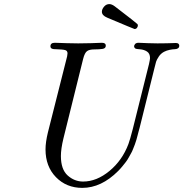

<svg xmlns="http://www.w3.org/2000/svg" viewBox="-20 -891 891 933"><path d="M201.2 -165Q201.2 -200.2 212.9 -248L306.2 -617.2Q308.1 -629.4 308.1 -631.8Q308.1 -644 297.1 -647.5Q286.1 -650.9 251 -651.9H247.1Q225.1 -651.9 225.1 -666Q225.1 -683.1 246.1 -683.1Q249 -683.1 263.4 -682.6Q277.8 -682.1 304 -681.2Q330.1 -680.2 359.9 -680.2Q396 -680.2 422.1 -681.2Q448.2 -682.1 460.2 -682.6Q472.2 -683.1 475.1 -683.1Q494.1 -683.1 494.1 -668.9Q494.1 -655.8 478 -653.3Q461.9 -650.9 438.5 -650.9Q415 -650.9 403.8 -643.1Q391.6 -635.3 383.8 -604L288.1 -217.8Q275.9 -167 275.9 -132.8Q275.9 -67.9 308.8 -38.3Q341.8 -8.8 383.8 -8.8Q449.7 -8.8 512 -60.3Q574.2 -111.8 604 -190.9Q611.8 -211.9 625 -263.2L704.1 -580.1Q709 -602.1 709 -608.9Q709 -630.9 694.6 -640.4Q680.2 -649.9 660.6 -651.4Q641.1 -652.8 638.2 -654.8Q626 -663.6 636.2 -676.8Q641.1 -682.6 651.9 -683.1Q653.8 -683.1 666 -682.6Q678.2 -682.1 699.2 -681.2Q720.2 -680.2 745.1 -680.2Q770 -680.2 789.6 -680.7Q809.1 -681.2 820.1 -681.6Q831.1 -682.1 834 -682.1Q851.1 -682.1 851.1 -668.9Q851.1 -660.2 844.5 -656Q837.9 -651.9 828.9 -651.9Q819.8 -651.9 804.9 -648.9Q790 -646 776.9 -639.2Q760.7 -630.4 751 -615.2Q741.2 -600.1 738.5 -591.1Q735.8 -582 731 -562L658.2 -269Q657.2 -266.1 653.1 -250.5Q648.9 -234.9 647.9 -230.5Q647 -226.1 642.6 -210.9Q638.2 -195.8 635.5 -189.5Q632.8 -183.1 627.4 -168.9Q622.1 -154.8 617.4 -147Q612.8 -139.2 606 -126.5Q599.1 -113.8 591.6 -104Q584 -94.2 574.5 -82.5Q564.9 -70.8 554.2 -60.1Q472.2 22 379.9 22Q302.7 22 252 -30Q201.2 -82 201.2 -165ZM475.1 -834Q475.1 -846.2 485.6 -858.6Q496.1 -871.1 511.2 -871.1Q523.4 -871.1 538.1 -859.9Q644 -778.8 647.9 -773.9Q649.9 -771 649.9 -767.1Q649.9 -761.2 645.5 -755.6Q641.1 -750 633.8 -750Q631.8 -750 501 -805.2Q475.1 -815.9 475.1 -834Z"/></svg>

Font: CMU Classical Serif
Style: Italic
Weight: 500
Italic angle: -14.04°
Version: Version 0.7.0